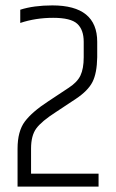

<svg xmlns="http://www.w3.org/2000/svg" viewBox="-20 -691 430 711"><path d="M174 -671Q340 -671 340 -536V-479Q339 -420 322.5 -387.5Q306 -355 261 -325L187 -276Q134 -242 114.5 -215.5Q95 -189 95 -141V-48H345V0H45V-140Q45 -205 72 -241Q99 -277 159 -316L233 -365Q266 -386 278 -411.5Q290 -437 290 -479V-536Q290 -581 266 -603Q242 -625 177 -625Q112 -625 55 -606V-655Q105 -671 174 -671Z"/></svg>

Font: Khand Light
Style: Regular
Weight: 300
Designer: Devanagari: Sanchit Sawaria, Jyotish Sonowal; Latin: Satya Rajpurohit
Foundry: Indian Type Foundry
Version: Version 1.101;PS 1.0;hotconv 1.0.78;makeotf.lib2.5.61930; tt